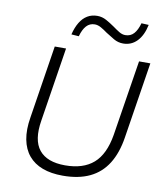

<svg xmlns="http://www.w3.org/2000/svg" viewBox="-98 -1000 933 1088"><g transform="rotate(10 368.5 -456.0)"><path d="M337 8Q270 8 220.5 -10.5Q171 -29 140 -66Q109 -103 98.5 -158Q88 -213 100 -285L166 -705H231L164 -279Q145 -164 190.5 -108Q236 -52 340 -52Q444 -52 503.5 -104Q563 -156 582 -270L651 -705H716L647 -267Q633 -176 594.5 -114.5Q556 -53 492 -22.5Q428 8 337 8ZM290 -786 247 -789Q257 -830 274.5 -859Q292 -888 317 -903Q342 -918 374 -918Q402 -918 427 -904Q452 -890 475 -874Q494 -860 512 -849Q530 -838 548 -838Q578 -838 597 -859Q616 -880 627 -920L669 -918Q656 -856 623.5 -822.5Q591 -789 544 -789Q515 -789 490 -803.5Q465 -818 442 -833Q423 -847 404.5 -857.5Q386 -868 368 -868Q339 -868 320 -847Q301 -826 290 -786Z"/></g></svg>

Font: Nunito Sans 10pt Light
Style: Italic
Weight: 300
Italic angle: -9°
Designer: Vernon Adams
Foundry: Vernon Adams
Version: Version 3.101;gftools[0.9.27]